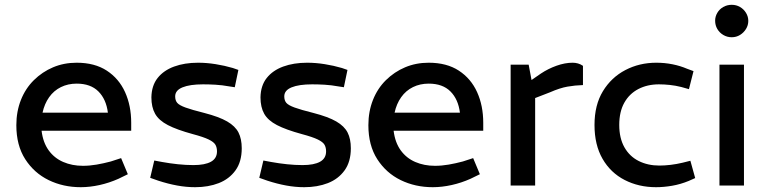

<svg xmlns="http://www.w3.org/2000/svg" viewBox="-20 -772 3191 799"><path d="M316 7Q243 7 182.5 -22.5Q122 -52 85 -109.5Q48 -167 48 -251Q48 -308 67 -356Q86 -404 121 -438.5Q156 -473 201 -492Q246 -511 299 -511Q374 -511 424.5 -478Q475 -445 500.5 -388.5Q526 -332 526 -261V-228H153Q159 -179 182.5 -146.5Q206 -114 243 -98Q280 -82 325 -82Q353 -82 382 -87Q411 -92 441 -100L484 -114L512 -47L473 -28Q435 -11 394.5 -2Q354 7 316 7ZM157 -303H429Q422 -359 389.5 -391.5Q357 -424 299 -424Q263 -424 233.5 -409.5Q204 -395 184.5 -367.5Q165 -340 157 -303Z M792 7Q755 7 717 0Q679 -7 639 -20L605 -32L622 -104L654 -98Q687 -92 720.5 -88.5Q754 -85 785 -85Q833 -85 858 -99Q883 -113 883 -142Q883 -158 876.5 -169.5Q870 -181 848.5 -191.5Q827 -202 782 -214Q716 -232 678.5 -251.5Q641 -271 625.5 -298.5Q610 -326 610 -367Q611 -416 636 -447.5Q661 -479 704.5 -495Q748 -511 804 -511Q840 -511 877.5 -505Q915 -499 949 -489L972 -481L957 -409L937 -412Q904 -418 876.5 -419.5Q849 -421 825 -421Q770 -421 739.5 -408.5Q709 -396 709 -371Q709 -354 717.5 -344Q726 -334 752 -324.5Q778 -315 830 -302Q892 -286 925.5 -266.5Q959 -247 972.5 -220.5Q986 -194 986 -155Q986 -99 960 -63Q934 -27 890.5 -10Q847 7 792 7Z M1246 7Q1209 7 1171 0Q1133 -7 1093 -20L1059 -32L1076 -104L1108 -98Q1141 -92 1174.5 -88.5Q1208 -85 1239 -85Q1287 -85 1312 -99Q1337 -113 1337 -142Q1337 -158 1330.5 -169.5Q1324 -181 1302.5 -191.5Q1281 -202 1236 -214Q1170 -232 1132.5 -251.5Q1095 -271 1079.5 -298.5Q1064 -326 1064 -367Q1065 -416 1090 -447.5Q1115 -479 1158.5 -495Q1202 -511 1258 -511Q1294 -511 1331.5 -505Q1369 -499 1403 -489L1426 -481L1411 -409L1391 -412Q1358 -418 1330.5 -419.5Q1303 -421 1279 -421Q1224 -421 1193.5 -408.5Q1163 -396 1163 -371Q1163 -354 1171.5 -344Q1180 -334 1206 -324.5Q1232 -315 1284 -302Q1346 -286 1379.5 -266.5Q1413 -247 1426.5 -220.5Q1440 -194 1440 -155Q1440 -99 1414 -63Q1388 -27 1344.5 -10Q1301 7 1246 7Z M1781 7Q1708 7 1647.5 -22.5Q1587 -52 1550 -109.5Q1513 -167 1513 -251Q1513 -308 1532 -356Q1551 -404 1586 -438.5Q1621 -473 1666 -492Q1711 -511 1764 -511Q1839 -511 1889.5 -478Q1940 -445 1965.5 -388.5Q1991 -332 1991 -261V-228H1618Q1624 -179 1647.5 -146.5Q1671 -114 1708 -98Q1745 -82 1790 -82Q1818 -82 1847 -87Q1876 -92 1906 -100L1949 -114L1977 -47L1938 -28Q1900 -11 1859.5 -2Q1819 7 1781 7ZM1622 -303H1894Q1887 -359 1854.5 -391.5Q1822 -424 1764 -424Q1728 -424 1698.5 -409.5Q1669 -395 1649.5 -367.5Q1630 -340 1622 -303Z M2105 0V-503H2180L2192 -439L2231 -466Q2261 -486 2296 -498.5Q2331 -511 2363 -511Q2374 -511 2385 -508Q2396 -505 2406 -498V-418Q2373 -417 2341.5 -411.5Q2310 -406 2269 -388L2207 -364V0Z M2710 7Q2638 7 2579.5 -23Q2521 -53 2487.5 -111Q2454 -169 2454 -252Q2454 -335 2489 -392.5Q2524 -450 2582.5 -480.5Q2641 -511 2711 -511Q2746 -511 2778.5 -504.5Q2811 -498 2839 -486L2866 -476L2847 -401L2815 -410Q2791 -416 2767.5 -418.5Q2744 -421 2722 -421Q2674 -421 2636.5 -401.5Q2599 -382 2578 -344.5Q2557 -307 2557 -252Q2557 -197 2578.5 -159Q2600 -121 2638 -102Q2676 -83 2724 -83Q2746 -83 2771 -86Q2796 -89 2821 -95L2853 -103L2873 -31L2846 -19Q2812 -5 2777 1Q2742 7 2710 7Z M2974 0V-503H3076V0ZM3025 -617Q3006 -617 2990 -626.5Q2974 -636 2965 -651.5Q2956 -667 2956 -686Q2956 -703 2965 -718.5Q2974 -734 2990 -743Q3006 -752 3025 -752Q3044 -752 3059.5 -743Q3075 -734 3084.5 -718.5Q3094 -703 3094 -685Q3094 -667 3084.5 -651.5Q3075 -636 3059.5 -626.5Q3044 -617 3025 -617Z"/></svg>

Font: REM
Style: Regular
Weight: 400
Designer: Octavio Pardo
Foundry: Ashler Design
Version: Version 1.005;gftools[0.9.28]